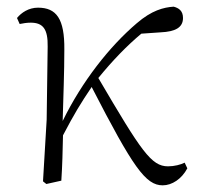

<svg xmlns="http://www.w3.org/2000/svg" viewBox="-20 -542 601 576"><path d="M468 14C496 14 525 -5 542 -37L534 -54C522 -48 503 -43 484 -43C434 -43 404 -88 275 -308C319 -362 361 -405 404 -441L462 -445C507 -447 529 -460 529 -488C529 -510 516 -518 501 -522C471 -520 435 -511 390 -472C309 -403 226 -298 168 -179C170 -251 173 -326 173 -393C174 -486 149 -519 94 -519C66 -519 44 -504 31 -488L39 -470C49 -472 60 -474 72 -474C109 -474 124 -455 123 -402L120 -183L109 2L119 10L164 0C167 -45 168 -90 169 -136C203 -201 222 -232 255 -281C379 -40 417 14 468 14Z"/></svg>

Font: Noto Serif CJK SC ExtraLight
Style: Regular
Weight: 200
Designer: Ryoko NISHIZUKA 西塚涼子 (kana & ideographs); Frank Grießhammer (Latin, Greek & Cyrillic); Wenlong ZHANG 张文龙 (bopomofo); San
Foundry: Adobe
Version: Version 2.001;hotconv 1.1.0;makeotfexe 2.6.0